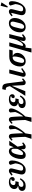

<svg xmlns="http://www.w3.org/2000/svg" viewBox="2579 -3422 1043 6241"><g transform="rotate(-90 3100.5 -301.5)"><path d="M250 -217Q207 -217 181.5 -198.5Q156 -180 149 -150Q146 -136 146 -124Q146 -94 165.5 -77.5Q185 -61 222 -61Q266 -61 307 -86.5Q348 -112 392 -177L428 -158Q402 -110 374 -77.5Q346 -45 315.5 -25Q285 -5 250.5 3.5Q216 12 176 12Q99 12 57.5 -19Q16 -50 16 -104Q16 -155 53 -190Q90 -225 171 -232L172 -241Q127 -252 101.5 -282Q76 -312 76 -357Q76 -394 92 -426.5Q108 -459 137 -483Q166 -507 208 -520.5Q250 -534 302 -534Q383 -534 424.5 -504Q466 -474 466 -423Q466 -391 446 -368Q426 -345 391 -345Q365 -345 352 -359.5Q339 -374 339 -394Q339 -415 355 -436.5Q371 -458 406 -460V-469Q389 -479 369.5 -483.5Q350 -488 324 -488Q278 -488 247.5 -467Q217 -446 208 -408Q205 -394 205 -380Q205 -353 223.5 -337.5Q242 -322 279 -322H331L306 -217Z M513 -446 572 -495Q598 -517 619.5 -525.5Q641 -534 665 -534Q703 -534 725 -514.5Q747 -495 747 -462Q747 -436 739 -406L687 -198Q680 -171 678 -156Q676 -141 676 -129Q676 -70 750 -70Q776 -70 795 -77.5Q814 -85 832 -103Q860 -130 881.5 -189Q903 -248 911 -324L863 -484Q871 -506 890 -520Q909 -534 934 -534Q966 -534 985.5 -510.5Q1005 -487 1005 -430Q1005 -384 995.5 -333.5Q986 -283 968.5 -235Q951 -187 926 -144Q901 -101 869 -69Q823 -23 783 -5.5Q743 12 696 12Q627 12 588.5 -22Q550 -56 550 -115Q550 -134 553 -155Q556 -176 567 -217L624 -447L609 -458L539 -412Z M1454 -251 1481 -122Q1483 -110 1487 -95.5Q1491 -81 1495 -70L1507 -64L1569 -104L1593 -70L1542 -27Q1515 -4 1493.5 4Q1472 12 1448 12Q1412 12 1391 -9Q1370 -30 1370 -65Q1370 -75 1370 -85Q1370 -95 1372 -108L1374 -130H1367L1355 -112Q1331 -76 1309.5 -52Q1288 -28 1267 -13.5Q1246 1 1224.5 6.5Q1203 12 1179 12Q1053 12 1053 -140Q1053 -182 1061 -227.5Q1069 -273 1083.5 -317Q1098 -361 1120 -400.5Q1142 -440 1170 -469.5Q1198 -499 1232 -516.5Q1266 -534 1306 -534Q1355 -534 1385.5 -508Q1416 -482 1426 -418L1431 -386H1439L1497 -522H1645ZM1228 -72Q1260 -72 1294.5 -105.5Q1329 -139 1366 -222L1380 -254L1383 -298Q1386 -337 1386 -369Q1386 -416 1370.5 -435Q1355 -454 1329 -454Q1292 -454 1262 -417.5Q1232 -381 1209 -293Q1198 -251 1190 -206.5Q1182 -162 1182 -130Q1182 -99 1193.5 -85.5Q1205 -72 1228 -72Z M1773 0Q1771 -61 1768.5 -123.5Q1766 -186 1762 -245Q1758 -304 1753.5 -357Q1749 -410 1744 -452L1732 -458L1675 -413L1647 -444L1696 -491Q1720 -514 1741 -524Q1762 -534 1785 -534Q1860 -534 1870 -449Q1874 -415 1877 -371Q1880 -327 1882.5 -277.5Q1885 -228 1887 -176Q1889 -124 1889 -74H1895Q1916 -100 1937 -133Q1958 -166 1976.5 -200Q1995 -234 2009.5 -267Q2024 -300 2032 -327L2017 -496Q2042 -534 2084 -534Q2112 -534 2131 -516.5Q2150 -499 2150 -462Q2150 -428 2131.5 -375Q2113 -322 2079 -259.5Q2045 -197 1996 -130Q1947 -63 1887 0L1854 200H1709Z M2321 0Q2319 -61 2316.5 -123.5Q2314 -186 2310 -245Q2306 -304 2301.5 -357Q2297 -410 2292 -452L2280 -458L2223 -413L2195 -444L2244 -491Q2268 -514 2289 -524Q2310 -534 2333 -534Q2408 -534 2418 -449Q2422 -415 2425 -371Q2428 -327 2430.5 -277.5Q2433 -228 2435 -176Q2437 -124 2437 -74H2443Q2464 -100 2485 -133Q2506 -166 2524.5 -200Q2543 -234 2557.5 -267Q2572 -300 2580 -327L2565 -496Q2590 -534 2632 -534Q2660 -534 2679 -516.5Q2698 -499 2698 -462Q2698 -428 2679.5 -375Q2661 -322 2627 -259.5Q2593 -197 2544 -130Q2495 -63 2435 0L2402 200H2257Z M2942 -217Q2899 -217 2873.5 -198.5Q2848 -180 2841 -150Q2838 -136 2838 -124Q2838 -94 2857.5 -77.5Q2877 -61 2914 -61Q2958 -61 2999 -86.5Q3040 -112 3084 -177L3120 -158Q3094 -110 3066 -77.5Q3038 -45 3007.5 -25Q2977 -5 2942.5 3.5Q2908 12 2868 12Q2791 12 2749.5 -19Q2708 -50 2708 -104Q2708 -155 2745 -190Q2782 -225 2863 -232L2864 -241Q2819 -252 2793.5 -282Q2768 -312 2768 -357Q2768 -394 2784 -426.5Q2800 -459 2829 -483Q2858 -507 2900 -520.5Q2942 -534 2994 -534Q3075 -534 3116.5 -504Q3158 -474 3158 -423Q3158 -391 3138 -368Q3118 -345 3083 -345Q3057 -345 3044 -359.5Q3031 -374 3031 -394Q3031 -415 3047 -436.5Q3063 -458 3098 -460V-469Q3081 -479 3061.5 -483.5Q3042 -488 3016 -488Q2970 -488 2939.5 -467Q2909 -446 2900 -408Q2897 -394 2897 -380Q2897 -353 2915.5 -337.5Q2934 -322 2971 -322H3023L2998 -217Z M3421 -502 3404 -565Q3392 -607 3370.5 -622Q3349 -637 3317 -637H3296L3323 -748H3362Q3394 -748 3419.5 -740.5Q3445 -733 3463.5 -715Q3482 -697 3493.5 -667.5Q3505 -638 3511 -593L3567 -146Q3569 -127 3572.5 -106Q3576 -85 3579 -70L3591 -64L3646 -109L3675 -77L3626 -31Q3601 -8 3580.5 2Q3560 12 3536 12Q3499 12 3476.5 -10Q3454 -32 3452 -79L3434 -428H3428L3256 0H3106Z M4007 -100 3899 -23Q3870 -2 3849 5Q3828 12 3804 12Q3764 12 3744.5 -9Q3725 -30 3725 -61Q3725 -73 3727.5 -87.5Q3730 -102 3734 -116L3836 -522H3961L3849 -74L3862 -62L3985 -135Z M4415 -411 4414 -401Q4456 -383 4479 -347Q4502 -311 4502 -260Q4502 -208 4480 -159Q4458 -110 4421 -72Q4384 -34 4335.5 -11Q4287 12 4234 12Q4148 12 4104 -39.5Q4060 -91 4060 -178Q4060 -214 4067.5 -251Q4075 -288 4088.5 -322.5Q4102 -357 4120.5 -387.5Q4139 -418 4162 -441Q4202 -481 4256.5 -501.5Q4311 -522 4386 -522H4609L4581 -411ZM4240 -40Q4284 -40 4312.5 -78.5Q4341 -117 4358 -186Q4373 -245 4379 -281.5Q4385 -318 4385 -345Q4385 -363 4382.5 -380Q4380 -397 4375 -411H4356Q4302 -411 4263 -373Q4224 -335 4203 -249Q4190 -198 4183.5 -165.5Q4177 -133 4177 -113Q4177 -82 4191 -61Q4205 -40 4240 -40Z M4718 -522H4843L4732 -120Q4729 -108 4729 -99Q4729 -72 4754 -72Q4776 -72 4804 -96Q4832 -120 4859.5 -162.5Q4887 -205 4912 -262.5Q4937 -320 4954 -386L4987 -522H5113L5001 -74L5016 -63L5085 -110L5111 -76L5052 -27Q5025 -4 5005 4Q4985 12 4962 12Q4927 12 4907.5 -7Q4888 -26 4888 -59Q4888 -73 4890.5 -87.5Q4893 -102 4897 -116L4908 -162L4897 -166Q4877 -127 4855.5 -94.5Q4834 -62 4811.5 -38Q4789 -14 4764.5 -1Q4740 12 4714 12Q4691 12 4680 2H4674L4649 200H4514Z M5350 -40Q5395 -40 5423.5 -78Q5452 -116 5466 -174Q5482 -237 5492.5 -277.5Q5503 -318 5509 -344Q5515 -370 5517 -384.5Q5519 -399 5519 -409Q5519 -440 5504.5 -461Q5490 -482 5456 -482Q5411 -482 5382.5 -444Q5354 -406 5340 -348Q5324 -285 5313.5 -244.5Q5303 -204 5297 -178Q5291 -152 5289 -137.5Q5287 -123 5287 -113Q5287 -82 5301.5 -61Q5316 -40 5350 -40ZM5344 12Q5258 12 5214 -39.5Q5170 -91 5170 -179Q5170 -237 5189.5 -300Q5209 -363 5246.5 -415Q5284 -467 5338 -500.5Q5392 -534 5462 -534Q5548 -534 5592 -482.5Q5636 -431 5636 -343Q5636 -285 5616.5 -222Q5597 -159 5559.5 -107Q5522 -55 5468 -21.5Q5414 12 5344 12Z M5691 -446 5750 -495Q5776 -517 5797.5 -525.5Q5819 -534 5843 -534Q5881 -534 5903 -514.5Q5925 -495 5925 -462Q5925 -436 5917 -406L5865 -198Q5858 -171 5856 -156Q5854 -141 5854 -129Q5854 -70 5928 -70Q5954 -70 5973 -77.5Q5992 -85 6010 -103Q6038 -130 6059.5 -189Q6081 -248 6089 -324L6041 -484Q6049 -506 6068 -520Q6087 -534 6112 -534Q6144 -534 6163.5 -510.5Q6183 -487 6183 -430Q6183 -384 6173.5 -333.5Q6164 -283 6146.5 -235Q6129 -187 6104 -144Q6079 -101 6047 -69Q6001 -23 5961 -5.5Q5921 12 5874 12Q5805 12 5766.5 -22Q5728 -56 5728 -115Q5728 -134 5731 -155Q5734 -176 5745 -217L5802 -447L5787 -458L5717 -412ZM6034 -803 6144 -775 6013 -571 5977 -581Z"/></g></svg>

Font: IBM Plex Serif SmBld
Style: Italic
Weight: 600
Italic angle: -14°
Designer: Mike Abbink, Paul van der Laan, Pieter van Rosmalen
Foundry: Bold Monday
Version: Version 3.001